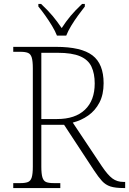

<svg xmlns="http://www.w3.org/2000/svg" viewBox="-20 -951 653 971"><path d="M47 0V-25H84Q108 -25 121.5 -30.5Q135 -36 140.5 -54Q146 -72 146 -108V-606Q146 -642 140.5 -660Q135 -678 121.5 -683.5Q108 -689 84 -689H47V-714H264Q391 -714 447.5 -671Q504 -628 504 -530Q504 -473 483 -432.5Q462 -392 426.5 -367Q391 -342 348 -331L496 -109Q525 -66 548.5 -48.5Q572 -31 604 -31H613V0H607Q563 0 538.5 -8Q514 -16 496 -35.5Q478 -55 455 -90L304 -320H189V-108Q189 -72 194.5 -54Q200 -36 213 -30.5Q226 -25 251 -25H285V0ZM269 -349Q360 -349 409.5 -396Q459 -443 459 -529Q459 -579 442.5 -614Q426 -649 385 -666.5Q344 -684 272 -684H189V-349ZM268 -771Q259 -794 243 -820.5Q227 -847 208.5 -873Q190 -899 174 -918V-931H188Q223 -898 246 -870.5Q269 -843 292 -809Q314 -843 337 -870.5Q360 -898 395 -931H409V-918Q394 -899 375 -873Q356 -847 340 -820.5Q324 -794 315 -771Z"/></svg>

Font: Noto Serif Tamil ExtraLight
Style: Regular
Weight: 200
Designer: Indian Type Foundry, Tom Grace, and the Monotype Design Team
Foundry: Monotype Imaging Inc.
Version: Version 2.004; ttfautohint (v1.8.4.7-5d5b)